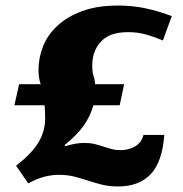

<svg xmlns="http://www.w3.org/2000/svg" viewBox="-20 -665 661 693"><path d="M38 -67Q94 -110 118.5 -150.5Q143 -191 143 -238Q143 -247 142.5 -259.5Q142 -272 141 -285H32L49 -361H127Q119 -382 119 -413Q119 -455 135 -496.5Q151 -538 186 -571Q221 -604 275.5 -624.5Q330 -645 407 -645Q455 -645 500.5 -636Q546 -627 600 -607L568 -519Q542 -530 510.5 -539.5Q479 -549 442 -549Q376 -549 344.5 -515Q313 -481 313 -429Q313 -404 318 -389.5Q323 -375 323 -361H428L412 -285H317Q306 -245 282 -211.5Q258 -178 213 -141L215 -138Q214 -137 219.5 -138.5Q225 -140 234.5 -142.5Q244 -145 257 -147Q270 -149 285 -149Q306 -149 322 -145Q338 -141 353 -136Q368 -131 383 -127Q398 -123 415 -123Q443 -123 466.5 -136Q490 -149 498 -178H573Q566 -81 524 -36.5Q482 8 406 8Q374 8 348 1.5Q322 -5 298 -13Q274 -21 248.5 -27.5Q223 -34 192 -34Q168 -34 141.5 -27.5Q115 -21 82 -3Z"/></svg>

Font: Racing Sans One
Style: Regular
Weight: 400
Designer: Pablo Impallari, Rodrigo Fuenzalida
Foundry: Pablo Impallari, Rodrigo Fuenzalida
Version: Version 1.001; ttfautohint (v0.8) -G 200 -r 50